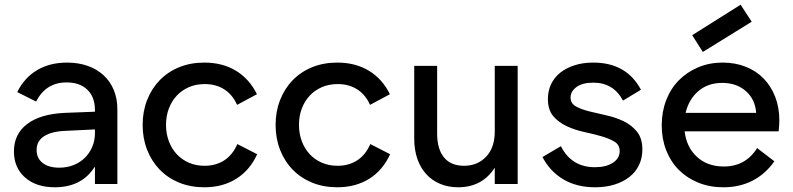

<svg xmlns="http://www.w3.org/2000/svg" viewBox="-20 -779 3358 813"><path d="M39 -138Q39 -211 94.5 -253.5Q150 -296 253 -301L382 -306V-313Q382 -368 350 -399Q318 -430 262 -430Q174 -430 133 -349L53 -389Q83 -450 137 -482Q191 -514 264 -514Q312 -514 351.5 -500Q391 -486 419 -460Q447 -434 462 -397.5Q477 -361 477 -316V0H382V-74Q327 14 212 14Q133 14 86 -27.5Q39 -69 39 -138ZM231 -69Q264 -69 291.5 -80Q319 -91 339 -110.5Q359 -130 370.5 -157Q382 -184 382 -215V-231L259 -225Q199 -223 167 -202.5Q135 -182 135 -144Q135 -109 160.5 -89Q186 -69 231 -69Z M584 -250Q584 -307 603 -355.5Q622 -404 656.5 -439.5Q691 -475 739 -494.5Q787 -514 845 -514Q922 -514 979 -479.5Q1036 -445 1068 -380L984 -335Q964 -379 929 -401Q894 -423 847 -423Q810 -423 780 -410Q750 -397 728.5 -374Q707 -351 695 -319.5Q683 -288 683 -250Q683 -213 695 -181Q707 -149 728.5 -126Q750 -103 780 -90Q810 -77 846 -77Q894 -77 929.5 -100Q965 -123 985 -169L1069 -126Q1038 -58 980.5 -22Q923 14 845 14Q787 14 739 -5.5Q691 -25 656.5 -60.5Q622 -96 603 -144.5Q584 -193 584 -250Z M1147 -250Q1147 -307 1166 -355.5Q1185 -404 1219.5 -439.5Q1254 -475 1302 -494.5Q1350 -514 1408 -514Q1485 -514 1542 -479.5Q1599 -445 1631 -380L1547 -335Q1527 -379 1492 -401Q1457 -423 1410 -423Q1373 -423 1343 -410Q1313 -397 1291.5 -374Q1270 -351 1258 -319.5Q1246 -288 1246 -250Q1246 -213 1258 -181Q1270 -149 1291.5 -126Q1313 -103 1343 -90Q1373 -77 1409 -77Q1457 -77 1492.5 -100Q1528 -123 1548 -169L1632 -126Q1601 -58 1543.5 -22Q1486 14 1408 14Q1350 14 1302 -5.5Q1254 -25 1219.5 -60.5Q1185 -96 1166 -144.5Q1147 -193 1147 -250Z M1831 -213Q1831 -148 1860 -112.5Q1889 -77 1945 -77Q2002 -77 2038.5 -115.5Q2075 -154 2075 -222V-500H2172V0H2075V-69Q2022 14 1920 14Q1878 14 1843.5 -0.5Q1809 -15 1784.5 -42Q1760 -69 1747 -107Q1734 -145 1734 -192V-500H1831Z M2500 14Q2422 14 2365.5 -19.5Q2309 -53 2277 -114L2355 -160Q2400 -71 2499 -71Q2547 -71 2575.5 -90Q2604 -109 2604 -139Q2604 -166 2581.5 -179.5Q2559 -193 2525 -202.5Q2491 -212 2452 -220.5Q2413 -229 2379 -245Q2345 -261 2322.5 -287.5Q2300 -314 2300 -360Q2300 -394 2313.5 -422.5Q2327 -451 2352 -471Q2377 -491 2412.5 -502.5Q2448 -514 2492 -514Q2633 -514 2694 -399L2618 -353Q2578 -429 2492 -429Q2446 -429 2421 -410.5Q2396 -392 2396 -366Q2396 -341 2418.5 -328.5Q2441 -316 2475 -307.5Q2509 -299 2548 -290.5Q2587 -282 2621 -265.5Q2655 -249 2677.5 -221Q2700 -193 2700 -146Q2700 -110 2686 -80.5Q2672 -51 2645.5 -30Q2619 -9 2582 2.5Q2545 14 2500 14Z M3043 14Q2985 14 2937 -5.5Q2889 -25 2854.5 -59.5Q2820 -94 2801 -142.5Q2782 -191 2782 -248Q2782 -306 2801 -355Q2820 -404 2854.5 -439Q2889 -474 2936.5 -494Q2984 -514 3040 -514Q3093 -514 3137.5 -496.5Q3182 -479 3213.5 -446.5Q3245 -414 3262.5 -369Q3280 -324 3280 -270Q3280 -249 3277 -223H2879Q2887 -155 2931.5 -114.5Q2976 -74 3045 -74Q3137 -74 3186 -152L3259 -96Q3221 -42 3166.5 -14Q3112 14 3043 14ZM3038 -428Q2978 -428 2937.5 -393.5Q2897 -359 2883 -301H3182Q3178 -358 3138.5 -393Q3099 -428 3038 -428ZM3163 -687 3116 -759 2911 -630 2956 -559Z"/></svg>

Font: NT Somic Medium
Style: Regular
Weight: 500
Designer: Ravid Balaliev — lead type designer, mastering
Michael Voronin — secret advisor, marketing
Ivan Kovalenko — best boy
Foundry: NT Type
Version: Version 0.7